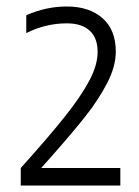

<svg xmlns="http://www.w3.org/2000/svg" viewBox="-20 -703 430 592"><path d="M44 -185Q133 -284 182 -346Q231 -408 256 -455.5Q281 -503 281 -543Q281 -586 256.5 -608.5Q232 -631 186 -631Q121 -631 61 -601V-656Q122 -683 186 -683Q255 -683 296 -647Q337 -611 337 -544Q337 -498 310.5 -447Q284 -396 245.5 -347Q207 -298 140 -222L107 -185H351V-131H44Z"/></svg>

Font: Biryani UltraLight
Style: Regular
Weight: 250
Designer: Dan Reynolds and Mathieu Réguer
Foundry: Dan Reynolds and Mathieu Réguer
Version: Version 1.003; ttfautohint (v1.1) -l 5 -r 5 -G 72 -x 0 -D la